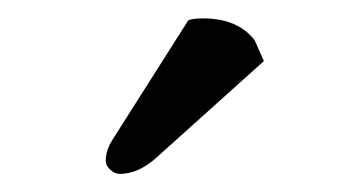

<svg xmlns="http://www.w3.org/2000/svg" viewBox="-20 -696 381 211"><path d="M187 -673.8Q192.9 -675.8 203.1 -675.8Q241.2 -675.8 259.8 -651.9L270 -628.9L149.9 -521Q130.9 -504.9 111.8 -504.9Q106 -504.9 101.1 -509.5Q96.2 -514.2 96.2 -519Q96.2 -531.2 104 -543Z"/></svg>

Font: Linux Libertine
Style: Bold
Weight: 700
Designer: Philipp H. Poll
Foundry: Philipp H. Poll
Version: Version 5.0.3